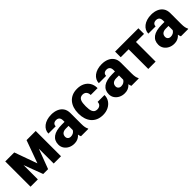

<svg xmlns="http://www.w3.org/2000/svg" viewBox="274 -1683 2838 2838"><g transform="rotate(-45 1692.5 -264.0)"><path d="M376.5 -171.9 505.9 -528.3H627L427.7 0H325.7L127.4 -528.3H248.5ZM213.4 -528.3V0H60.5V-528.3ZM544.9 0V-528.3H697.3V0Z M1093.8 -126V-352.5Q1093.8 -376.5 1086.4 -393.6Q1079.1 -410.6 1063.5 -420.4Q1047.9 -430.2 1022.9 -430.2Q1002 -430.2 986.6 -422.9Q971.2 -415.5 963.1 -401.9Q955.1 -388.2 955.1 -368.2H802.7Q802.7 -403.8 818.8 -434.6Q835 -465.3 865 -488.8Q895 -512.2 937 -525.1Q979 -538.1 1031.2 -538.1Q1093.3 -538.1 1141.8 -517.3Q1190.4 -496.6 1218.8 -455.3Q1247.1 -414.1 1247.1 -351.6V-130.4Q1247.1 -82.5 1252.7 -55.4Q1258.3 -28.3 1269 -8.3V0H1115.2Q1104.5 -22.9 1099.1 -56.9Q1093.8 -90.8 1093.8 -126ZM1112.8 -322.3 1113.8 -238.3H1038.1Q1012.7 -238.3 994.4 -231.9Q976.1 -225.6 964.8 -214.6Q953.6 -203.6 948.5 -189.2Q943.4 -174.8 943.4 -157.7Q943.4 -141.6 951.2 -128.7Q959 -115.7 972.7 -108.4Q986.3 -101.1 1004.4 -101.1Q1034.2 -101.1 1055.4 -112.8Q1076.7 -124.5 1088.4 -141.4Q1100.1 -158.2 1100.1 -172.9L1136.7 -109.4Q1127.9 -89.8 1115.2 -69.1Q1102.5 -48.3 1083 -30.5Q1063.5 -12.7 1035.9 -1.5Q1008.3 9.8 969.7 9.8Q919.9 9.8 879.4 -10.5Q838.9 -30.8 814.7 -66.4Q790.5 -102.1 790.5 -148.4Q790.5 -189.9 805.7 -222.2Q820.8 -254.4 851.3 -276.9Q881.8 -299.3 928.2 -310.8Q974.6 -322.3 1036.6 -322.3Z M1567.9 -108.9Q1592.3 -108.9 1610.4 -118.2Q1628.4 -127.4 1638.4 -144.3Q1648.4 -161.1 1648.4 -185.1H1792Q1792 -127.4 1762.5 -83.5Q1732.9 -39.6 1683.1 -14.9Q1633.3 9.8 1570.8 9.8Q1509.3 9.8 1463.4 -10.5Q1417.5 -30.8 1386.7 -67.4Q1356 -104 1340.6 -152.6Q1325.2 -201.2 1325.2 -257.8V-270.5Q1325.2 -326.7 1340.6 -375.5Q1356 -424.3 1386.7 -460.9Q1417.5 -497.6 1463.1 -517.8Q1508.8 -538.1 1570.3 -538.1Q1635.3 -538.1 1685.3 -513.2Q1735.4 -488.3 1763.7 -441.7Q1792 -395 1792 -329.6H1648.4Q1648.4 -355 1639.4 -375.2Q1630.4 -395.5 1612.1 -407.5Q1593.8 -419.4 1566.9 -419.4Q1539.1 -419.4 1521.2 -407.5Q1503.4 -395.5 1494.1 -374.5Q1484.9 -353.5 1481.4 -326.9Q1478 -300.3 1478 -270.5V-257.8Q1478 -227.5 1481.4 -200.4Q1484.9 -173.3 1494.4 -152.8Q1503.9 -132.3 1521.5 -120.6Q1539.1 -108.9 1567.9 -108.9Z M2147.5 -126V-352.5Q2147.5 -376.5 2140.1 -393.6Q2132.8 -410.6 2117.2 -420.4Q2101.6 -430.2 2076.7 -430.2Q2055.7 -430.2 2040.3 -422.9Q2024.9 -415.5 2016.8 -401.9Q2008.8 -388.2 2008.8 -368.2H1856.4Q1856.4 -403.8 1872.6 -434.6Q1888.7 -465.3 1918.7 -488.8Q1948.7 -512.2 1990.7 -525.1Q2032.7 -538.1 2085 -538.1Q2147 -538.1 2195.6 -517.3Q2244.1 -496.6 2272.5 -455.3Q2300.8 -414.1 2300.8 -351.6V-130.4Q2300.8 -82.5 2306.4 -55.4Q2312 -28.3 2322.8 -8.3V0H2168.9Q2158.2 -22.9 2152.8 -56.9Q2147.5 -90.8 2147.5 -126ZM2166.5 -322.3 2167.5 -238.3H2091.8Q2066.4 -238.3 2048.1 -231.9Q2029.8 -225.6 2018.6 -214.6Q2007.3 -203.6 2002.2 -189.2Q1997.1 -174.8 1997.1 -157.7Q1997.1 -141.6 2004.9 -128.7Q2012.7 -115.7 2026.4 -108.4Q2040 -101.1 2058.1 -101.1Q2087.9 -101.1 2109.1 -112.8Q2130.4 -124.5 2142.1 -141.4Q2153.8 -158.2 2153.8 -172.9L2190.4 -109.4Q2181.6 -89.8 2168.9 -69.1Q2156.2 -48.3 2136.7 -30.5Q2117.2 -12.7 2089.6 -1.5Q2062 9.8 2023.4 9.8Q1973.6 9.8 1933.1 -10.5Q1892.6 -30.8 1868.4 -66.4Q1844.2 -102.1 1844.2 -148.4Q1844.2 -189.9 1859.4 -222.2Q1874.5 -254.4 1905 -276.9Q1935.5 -299.3 1981.9 -310.8Q2028.3 -322.3 2090.3 -322.3Z M2675.3 -528.3V0H2522V-528.3ZM2843.8 -528.3V-410.6H2356.4V-528.3Z M3182.6 -126V-352.5Q3182.6 -376.5 3175.3 -393.6Q3168 -410.6 3152.3 -420.4Q3136.7 -430.2 3111.8 -430.2Q3090.8 -430.2 3075.4 -422.9Q3060.1 -415.5 3052 -401.9Q3043.9 -388.2 3043.9 -368.2H2891.6Q2891.6 -403.8 2907.7 -434.6Q2923.8 -465.3 2953.9 -488.8Q2983.9 -512.2 3025.9 -525.1Q3067.9 -538.1 3120.1 -538.1Q3182.1 -538.1 3230.7 -517.3Q3279.3 -496.6 3307.6 -455.3Q3335.9 -414.1 3335.9 -351.6V-130.4Q3335.9 -82.5 3341.6 -55.4Q3347.2 -28.3 3357.9 -8.3V0H3204.1Q3193.4 -22.9 3188 -56.9Q3182.6 -90.8 3182.6 -126ZM3201.7 -322.3 3202.6 -238.3H3127Q3101.6 -238.3 3083.3 -231.9Q3064.9 -225.6 3053.7 -214.6Q3042.5 -203.6 3037.4 -189.2Q3032.2 -174.8 3032.2 -157.7Q3032.2 -141.6 3040 -128.7Q3047.9 -115.7 3061.5 -108.4Q3075.2 -101.1 3093.3 -101.1Q3123 -101.1 3144.3 -112.8Q3165.5 -124.5 3177.2 -141.4Q3189 -158.2 3189 -172.9L3225.6 -109.4Q3216.8 -89.8 3204.1 -69.1Q3191.4 -48.3 3171.9 -30.5Q3152.3 -12.7 3124.8 -1.5Q3097.2 9.8 3058.6 9.8Q3008.8 9.8 2968.3 -10.5Q2927.7 -30.8 2903.6 -66.4Q2879.4 -102.1 2879.4 -148.4Q2879.4 -189.9 2894.5 -222.2Q2909.7 -254.4 2940.2 -276.9Q2970.7 -299.3 3017.1 -310.8Q3063.5 -322.3 3125.5 -322.3Z"/></g></svg>

Font: Roboto ExtraBold
Style: Regular
Weight: 800
Designer: Christian Robertson
Foundry: Google
Version: Version 3.009; 2024